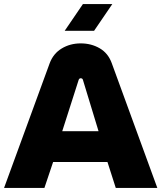

<svg xmlns="http://www.w3.org/2000/svg" viewBox="-20 -927 796 947"><path d="M0 0 225 -615Q243 -663 284.5 -688Q326 -713 378 -713Q430 -713 471.5 -689Q513 -665 531 -616L756 0H551L510 -128H242L199 0ZM287 -280H466L389 -533Q387 -541 378 -541Q371 -541 368 -533ZM299 -775 389 -907H534L444 -775Z"/></svg>

Font: MuseoModerno ExtraBold
Style: Regular
Weight: 800
Designer: Pablo Cosgaya, Héctor Gatti, Marcela Romero, and the Authors of The MuseoModerno Project.
Foundry: Omnibus-Type Team
Version: Version 1.001